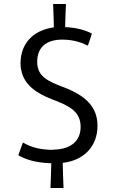

<svg xmlns="http://www.w3.org/2000/svg" viewBox="-20 -815 604 955"><path d="M465 -189C465 -89 399 -17 292 -5C293 36 294 79 296 120H231C233 79 234 37 235 -3C154 -5 103 -24 71 -43C79 -64 86 -85 94 -106C122 -90 157 -75 212 -71C230 -69 248 -70 267 -72C346 -80 381 -125 381 -184C381 -257 331 -287 239 -321C161 -351 100 -393 86 -465C83 -476 82 -488 82 -501C83 -596 141 -664 248 -679C247 -717 246 -757 244 -795H308C306 -757 305 -718 304 -680C362 -678 407 -664 437 -648C431 -628 424 -608 417 -588C391 -601 349 -618 290 -618C208 -618 165 -578 165 -507C165 -433 221 -410 297 -381C410 -338 465 -280 465 -189Z"/></svg>

Font: Repo Regular
Style: Regular
Weight: 400
Designer: Stefan Peev
Foundry: Context Ltd
Version: Version 1.502